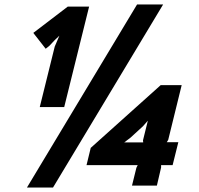

<svg xmlns="http://www.w3.org/2000/svg" viewBox="-20 -840 903 870"><path d="M543 -194.8H628.9L627.9 -204.1L649.9 -293L627.9 -268.1L570.8 -215.8ZM383.8 -810.1 271 -355H160.2L228 -628.9L249 -678.2L228 -658.2L203.1 -631.8L187 -619.1L130.9 -690.9L287.1 -810.1ZM601.1 -819.8H719.2L220.2 9.8H102.1ZM788.1 -195.8 762.2 -91.8H710V-81.1L690.9 1H578.1L598.1 -80.1L604 -91.8H372.1L391.1 -169.9L708 -454.1H803.2L742.2 -206.1L735.8 -195.8Z"/></svg>

Font: Sinkin Sans 700 Bold Italic
Style: Bold Italic
Weight: 700
Italic angle: -112°
Designer: Keith Bates
Foundry: K-Type
Version: Sinkin Sans (version 1.0)  by Keith Bates   •   © 2014   www